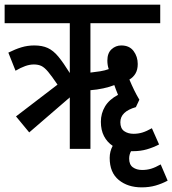

<svg xmlns="http://www.w3.org/2000/svg" viewBox="-20 -642 743 828"><path d="M106 -71 49 -140 228 -277Q203 -314 187.5 -332.5Q172 -351 158.5 -357.5Q145 -364 126 -364Q108 -364 88.5 -357Q69 -350 47 -337L16 -415Q46 -430 72.5 -438Q99 -446 128 -446Q162 -446 186 -435Q210 -424 231.5 -398Q253 -372 281 -327V-542H0V-622H671V-542H370V-329Q390 -331 411.5 -334.5Q433 -338 449 -344Q446 -352 444.5 -361.5Q443 -371 443 -381Q443 -413 461 -429.5Q479 -446 503 -446Q538 -446 556 -422Q574 -398 574 -366Q574 -341 564 -324.5Q554 -308 538 -299Q548 -275 558.5 -253.5Q569 -232 581 -212L566 -180Q499 -161 499 -115Q499 -88 515.5 -76.5Q532 -65 556 -65Q576 -65 594 -70.5Q612 -76 635 -89L666 -19Q641 -6 613.5 2Q586 10 553 10Q549 10 545 10Q537 25 537 42Q537 68 553 79.5Q569 91 593 91Q614 91 632 85.5Q650 80 673 67L703 137Q679 150 651.5 158Q624 166 591 166Q531 166 492 134Q453 102 453 39Q453 11 466 -13Q442 -29 428.5 -55Q415 -81 415 -117Q415 -153 433 -183Q451 -213 489 -233Q479 -257 473 -275Q453 -267 425.5 -261Q398 -255 370 -253V0H281V-222Z"/></svg>

Font: Noto Sans ExtraCondensed Medium
Style: Italic
Weight: 500
Width: 2
Italic angle: -12°
Designer: Monotype Design Team
Foundry: Monotype Imaging Inc.
Version: Version 2.013; ttfautohint (v1.8.4.7-5d5b)